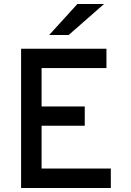

<svg xmlns="http://www.w3.org/2000/svg" viewBox="-20 -945 656 965"><path d="M86 -700H515V-603H189V-410H406V-313H189V-98H537V0H86ZM369 -925H503L325 -769H227Z"/></svg>

Font: Overpass Mono Light
Style: Bold
Weight: 600
Monospace: yes
Designer: Delve Withrington, Dave Bailey
Foundry: Delve Fonts
Version: Version 1.000;DELV;Overpass